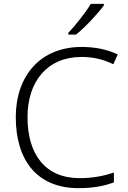

<svg xmlns="http://www.w3.org/2000/svg" viewBox="-20 -968 663 998"><path d="M520 -940V-948H452C426 -904 372 -836 335 -797V-788H375C425 -828 490 -899 520 -940ZM404 -672C464 -672 519 -659 569 -634L592 -685C538 -711 474 -724 405 -724C187 -724 62 -571 62 -359C62 -136 172 10 388 10C467 10 523 -2 572 -20V-71C521 -54 464 -42 394 -42C214 -42 123 -167 123 -359C123 -546 227 -672 404 -672Z"/></svg>

Font: Noto Sans Gurmukhi Light
Style: Regular
Weight: 300
Designer: Jelle Bosma - Monotype Design Team
Foundry: Monotype Imaging Inc.
Version: Version 2.004